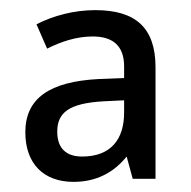

<svg xmlns="http://www.w3.org/2000/svg" viewBox="-20 -742 377 379"><path d="M168 -722C126 -722 85 -711 52 -694L73 -646C101 -660 131 -670 163 -670C200 -670 225 -654 225 -611V-588L175 -586C78 -581 30 -548 30 -481C30 -418 67 -383 125 -383C171 -383 205 -402 230 -433L242 -389H287V-609C287 -687 248 -722 168 -722ZM184 -542 225 -544V-520C225 -467 199 -433 142 -433C112 -433 93 -448 93 -482C93 -519 115 -538 184 -542Z"/></svg>

Font: Noto Sans Khmer UI SemiCondensed
Style: Regular
Weight: 400
Width: 4
Designer: Danh Hong and the Monotype Design Team
Foundry: Monotype Imaging Inc.
Version: Version 2.002